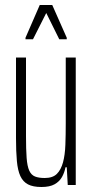

<svg xmlns="http://www.w3.org/2000/svg" viewBox="-20 -740 370 768"><path d="M146 8Q112 8 92 -2.5Q72 -13 61.5 -35.5Q51 -58 47.5 -96Q44 -134 44 -188V-510H84V-196Q84 -142 86.5 -108.5Q89 -75 97 -57.5Q105 -40 120 -34Q135 -28 159 -28Q191 -28 207.5 -44.5Q224 -61 232 -90.5Q240 -120 241.5 -160.5Q243 -201 243 -247V-510H283V0H251L247 -71H242Q238 -50 228 -32Q218 -14 198.5 -3Q179 8 146 8ZM82 -583V-589L139 -720H189L247 -589V-583H217L165 -688L112 -583Z"/></svg>

Font: Saira UltraCondensed ExtraLight
Style: Regular
Weight: 250
Width: 1
Designer: Hector Gatti with collaboration of the Omnibus-Type team
Foundry: Omnibus-Type
Version: Version 1.101